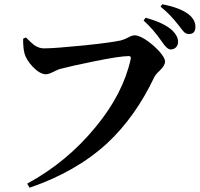

<svg xmlns="http://www.w3.org/2000/svg" viewBox="-20 -840 933 897"><path d="M118 37C262 -12 383 -81 481 -171C569 -253 642 -356 701 -480C705 -488 713 -498 726 -510C743 -526 751 -540 751 -553C751 -588 653 -675 610 -675C601 -675 592 -672 581 -666C568 -659 556 -654 544 -651C517 -645 461 -637 374 -628C283 -619 220 -614 185 -614C170 -614 155 -619 140 -629C131 -636 118 -648 101 -665L88 -659C88 -630 90 -608 94 -592C99 -572 112 -551 132 -529C155 -505 176 -493 195 -493C204 -493 217 -498 235 -507C247 -513 256 -517 261 -518C300 -528 352 -540 418 -553C500 -570 555 -578 582 -578C589 -578 592 -574 591 -566C568 -459 514 -352 427 -247C338 -138 232 -50 107 18ZM777 -609C798 -609 812 -624 812 -644C812 -662 803 -680 785 -698C758 -722 717 -742 660 -757L651 -744C680 -718 709 -685 736 -646C752 -621 766 -609 777 -609ZM862 -681C883 -681 893 -692 893 -715C893 -737 882 -757 860 -774C832 -795 791 -810 738 -820L730 -809C760 -785 787 -757 812 -725C816 -721 816 -720 819 -716C829 -703 836 -694 840 -690C847 -684 855 -681 862 -681Z"/></svg>

Font: AllPunType Bold
Style: Regular
Weight: 700
Version: 1.0